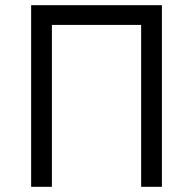

<svg xmlns="http://www.w3.org/2000/svg" viewBox="-20 -720 744 740"><path d="M100 0H180V-624H524V0H604V-700H100Z"/></svg>

Font: Fixel Display Regular
Style: Regular
Weight: 400
Designer: AlfaBravo + MacPaw
Foundry: Kyrylo Tkachov, Marchela Mozhyna, Serhii Makarenko, Maria Weinstein, Zakhar Kryvoshyya
Version: Version 1.211